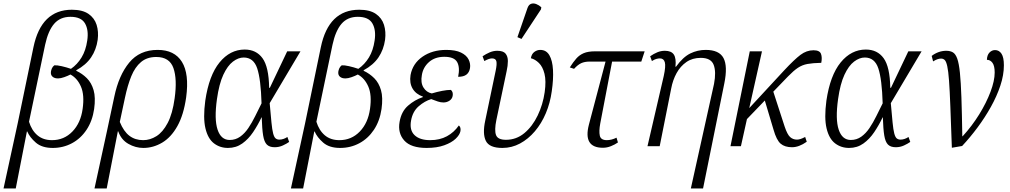

<svg xmlns="http://www.w3.org/2000/svg" viewBox="-57 -826 5705 1085"><path d="M-37 239 43 -129 132 -559Q176 -771 349 -771Q409 -771 443 -747.5Q477 -724 489 -685.5Q501 -647 495 -601Q487 -545 458 -502Q429 -459 374 -429V-426Q408 -410 434 -384Q460 -358 472 -316.5Q484 -275 475 -210Q465 -142 432 -92.5Q399 -43 349.5 -16.5Q300 10 241 10Q180 10 145.5 -20Q111 -50 97 -83H95L32 239ZM237 -34Q305 -34 352 -82.5Q399 -131 410 -211Q421 -289 400.5 -336.5Q380 -384 341 -405Q326 -397 306 -390Q286 -383 273 -383Q252 -382 240 -392.5Q228 -403 231 -422Q232 -429 236 -439Q240 -449 250 -457Q265 -458 291.5 -452Q318 -446 344 -437Q380 -462 404 -501.5Q428 -541 436 -597Q445 -656 423.5 -693.5Q402 -731 341 -731Q283 -731 249 -691.5Q215 -652 198 -573L107 -138Q122 -89 154.5 -61.5Q187 -34 237 -34Z M589 -280Q614 -400 673 -472Q732 -544 834 -544Q929 -544 971 -476.5Q1013 -409 995 -276Q981 -177 945.5 -113.5Q910 -50 859.5 -20Q809 10 753 10Q709 10 668.5 -13Q628 -36 611 -84H609L546 239H477L547 -83ZM752 -34Q791 -34 827 -56.5Q863 -79 890.5 -131Q918 -183 930 -271Q945 -379 923 -441.5Q901 -504 826 -504Q774 -504 740 -475.5Q706 -447 685 -395.5Q664 -344 649 -273L620 -137Q642 -83 674.5 -58.5Q707 -34 752 -34Z M1231 10Q1186 10 1152 -16Q1118 -42 1104 -100.5Q1090 -159 1103 -257Q1124 -400 1183.5 -473Q1243 -546 1326 -546Q1391 -546 1426.5 -497Q1462 -448 1464 -330H1468L1566 -536H1641L1467 -243Q1473 -175 1477 -134Q1481 -93 1486.5 -72Q1492 -51 1500.5 -44Q1509 -37 1522 -37Q1533 -37 1545 -41Q1557 -45 1567 -52L1577 -24Q1563 -14 1541.5 -4Q1520 6 1495 6Q1466 6 1451 -9Q1436 -24 1430 -60.5Q1424 -97 1422 -163H1421Q1400 -119 1373.5 -79.5Q1347 -40 1312 -15Q1277 10 1231 10ZM1241 -35Q1274 -35 1300 -53.5Q1326 -72 1346.5 -102.5Q1367 -133 1385 -169.5Q1403 -206 1421 -242Q1417 -378 1396.5 -439.5Q1376 -501 1320 -501Q1290 -501 1259.5 -478Q1229 -455 1205 -403.5Q1181 -352 1169 -266Q1153 -152 1172.5 -93.5Q1192 -35 1241 -35Z M1587 239 1667 -129 1756 -559Q1800 -771 1973 -771Q2033 -771 2067 -747.5Q2101 -724 2113 -685.5Q2125 -647 2119 -601Q2111 -545 2082 -502Q2053 -459 1998 -429V-426Q2032 -410 2058 -384Q2084 -358 2096 -316.5Q2108 -275 2099 -210Q2089 -142 2056 -92.5Q2023 -43 1973.5 -16.5Q1924 10 1865 10Q1804 10 1769.5 -20Q1735 -50 1721 -83H1719L1656 239ZM1861 -34Q1929 -34 1976 -82.5Q2023 -131 2034 -211Q2045 -289 2024.5 -336.5Q2004 -384 1965 -405Q1950 -397 1930 -390Q1910 -383 1897 -383Q1876 -382 1864 -392.5Q1852 -403 1855 -422Q1856 -429 1860 -439Q1864 -449 1874 -457Q1889 -458 1915.5 -452Q1942 -446 1968 -437Q2004 -462 2028 -501.5Q2052 -541 2060 -597Q2069 -656 2047.5 -693.5Q2026 -731 1965 -731Q1907 -731 1873 -691.5Q1839 -652 1822 -573L1731 -138Q1746 -89 1778.5 -61.5Q1811 -34 1861 -34Z M2354 10Q2265 10 2227.5 -32Q2190 -74 2201 -137Q2211 -196 2249 -229Q2287 -262 2332 -277L2333 -280Q2293 -294 2274.5 -325.5Q2256 -357 2263 -402Q2275 -467 2330.5 -505.5Q2386 -544 2465 -544Q2517 -544 2548 -529Q2579 -514 2591 -490Q2603 -466 2599 -441Q2595 -417 2579 -404.5Q2563 -392 2532 -392Q2543 -445 2526.5 -475Q2510 -505 2454 -505Q2401 -505 2367.5 -475.5Q2334 -446 2327 -402Q2319 -359 2336 -331.5Q2353 -304 2383 -298Q2413 -307 2441.5 -312.5Q2470 -318 2491 -318Q2505 -306 2501 -284Q2498 -267 2483 -257Q2468 -247 2449 -247Q2433 -247 2417 -252.5Q2401 -258 2380 -266Q2343 -255 2309 -225.5Q2275 -196 2266 -145Q2256 -91 2285.5 -62.5Q2315 -34 2374 -34Q2428 -34 2468.5 -56Q2509 -78 2536 -117Q2541 -113 2544 -105.5Q2547 -98 2545 -85Q2541 -64 2518 -42Q2495 -20 2453.5 -5Q2412 10 2354 10Z M2782 10Q2708 10 2688.5 -30Q2669 -70 2685 -144L2744 -426Q2752 -464 2748 -480Q2744 -496 2723 -496Q2707 -496 2680 -481L2670 -508Q2689 -521 2710 -530Q2731 -539 2753 -539Q2787 -539 2800 -523Q2813 -507 2813 -481Q2813 -455 2806 -424L2748 -148Q2736 -90 2746 -63Q2756 -36 2802 -36Q2861 -36 2906.5 -74Q2952 -112 2981.5 -173.5Q3011 -235 3021 -305Q3030 -369 3020 -409Q3010 -449 2988.5 -470Q2967 -491 2943 -497Q2947 -521 2962.5 -532.5Q2978 -544 2996 -544Q3030 -544 3047.5 -514Q3065 -484 3068 -431Q3071 -378 3061 -310Q3052 -244 3027.5 -186Q3003 -128 2965.5 -84Q2928 -40 2881.5 -15Q2835 10 2782 10ZM2890 -606 2867 -616 2924 -781Q2931 -800 2944.5 -804.5Q2958 -809 2973.5 -803Q2989 -797 3002 -785L3000 -773Z M3350 9Q3237 9 3271 -122L3365 -478H3275Q3247 -478 3227.5 -469Q3208 -460 3187 -437L3163 -445Q3182 -475 3199.5 -495Q3217 -515 3241.5 -525.5Q3266 -536 3307 -536H3586L3567 -478H3402L3335 -128Q3327 -85 3332.5 -59.5Q3338 -34 3372 -34Q3399 -34 3427 -48L3435 -21Q3418 -9 3395.5 0Q3373 9 3350 9Z M3847 239 3978 -352Q3991 -420 3976 -459.5Q3961 -499 3903 -499Q3856 -499 3822 -475.5Q3788 -452 3766.5 -413Q3745 -374 3736 -326L3671 0H3602L3694 -397Q3706 -452 3700 -474Q3694 -496 3672 -496Q3663 -496 3652 -493Q3641 -490 3627 -481L3617 -508Q3637 -522 3657.5 -530.5Q3678 -539 3700 -539Q3737 -539 3751 -517.5Q3765 -496 3760 -449H3763Q3803 -504 3844 -524Q3885 -544 3931 -544Q4007 -544 4031.5 -498Q4056 -452 4036 -354L3916 239Z M4071 0 4180 -536H4249L4177 -215L4375 -429Q4432 -490 4466.5 -516Q4501 -542 4540 -542Q4575 -542 4582.5 -521.5Q4590 -501 4584 -471Q4536 -470 4506 -464.5Q4476 -459 4451.5 -442.5Q4427 -426 4396 -394L4313 -308L4377 -111Q4392 -66 4408 -51.5Q4424 -37 4447 -37Q4465 -37 4493 -52L4502 -25Q4458 6 4419 6Q4378 6 4354.5 -14Q4331 -34 4314 -94L4265 -258L4164 -153L4130 0Z M4741 10Q4696 10 4662 -16Q4628 -42 4614 -100.5Q4600 -159 4613 -257Q4634 -400 4693.5 -473Q4753 -546 4836 -546Q4901 -546 4936.5 -497Q4972 -448 4974 -330H4978L5076 -536H5151L4977 -243Q4983 -175 4987 -134Q4991 -93 4996.5 -72Q5002 -51 5010.5 -44Q5019 -37 5032 -37Q5043 -37 5055 -41Q5067 -45 5077 -52L5087 -24Q5073 -14 5051.5 -4Q5030 6 5005 6Q4976 6 4961 -9Q4946 -24 4940 -60.5Q4934 -97 4932 -163H4931Q4910 -119 4883.5 -79.5Q4857 -40 4822 -15Q4787 10 4741 10ZM4751 -35Q4784 -35 4810 -53.5Q4836 -72 4856.5 -102.5Q4877 -133 4895 -169.5Q4913 -206 4931 -242Q4927 -378 4906.5 -439.5Q4886 -501 4830 -501Q4800 -501 4769.5 -478Q4739 -455 4715 -403.5Q4691 -352 4679 -266Q4663 -152 4682.5 -93.5Q4702 -35 4751 -35Z M5208 -510Q5226 -524 5247 -531.5Q5268 -539 5290 -539Q5313 -539 5328 -530Q5343 -521 5352.5 -494.5Q5362 -468 5367.5 -415Q5373 -362 5376 -274.5Q5379 -187 5381 -56H5383Q5436 -114 5476.5 -179.5Q5517 -245 5540.5 -307.5Q5564 -370 5564 -416Q5564 -454 5551.5 -471Q5539 -488 5520 -488Q5521 -515 5534.5 -529Q5548 -543 5566 -543Q5589 -543 5602.5 -522.5Q5616 -502 5616 -457Q5616 -402 5596 -342Q5576 -282 5542.5 -222Q5509 -162 5467 -105.5Q5425 -49 5380 -1L5322 9Q5317 -131 5313.5 -223.5Q5310 -316 5306 -370.5Q5302 -425 5296 -452Q5290 -479 5281.5 -487Q5273 -495 5261 -495Q5241 -495 5216 -479Z"/></svg>

Font: Noto Serif SemiCondensed Light
Style: Italic
Weight: 300
Width: 4
Italic angle: -12°
Designer: Monotype Design Team
Foundry: Monotype Imaging Inc.
Version: Version 2.013; ttfautohint (v1.8.4.7-5d5b)